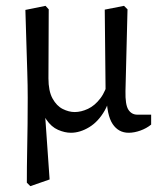

<svg xmlns="http://www.w3.org/2000/svg" viewBox="-20 -446 551 658"><path d="M421 9Q386 9 366 -21Q346 -51 345 -119H342L339 -413L405 -426L417 -414L410 -134Q409 -87 420 -70Q431 -53 451 -53H498V-19Q482 -6 461 1.5Q440 9 421 9ZM84 192 72 180Q72 125 73 75Q74 25 74.5 -21Q75 -67 75 -111Q75 -153 73.5 -198.5Q72 -244 70.5 -296Q69 -348 67 -412L136 -426L147 -414L146 -172L133 -74L150 169ZM223 9Q202 9 179 -1Q156 -11 139 -36Q122 -61 120 -105L146 -178Q146 -134 160 -108.5Q174 -83 195 -72.5Q216 -62 236 -62Q258 -62 281.5 -73Q305 -84 324 -109Q343 -134 352 -174L362 -166Q361 -106 339 -67.5Q317 -29 285.5 -10Q254 9 223 9Z"/></svg>

Font: Yrsa
Style: Regular
Weight: 400
Designer: Anna Giedrys (Yrsa+Rasa design), David Brezina (Yrsa art-direction, Rasa art-direction, design)
Foundry: Rosetta Type Foundry
Version: Version 2.004